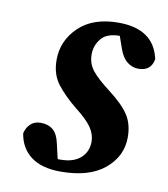

<svg xmlns="http://www.w3.org/2000/svg" viewBox="-61 -508 501 572"><g transform="rotate(10 189.5 -221.5)"><path d="M149 -4 100 -28Q115 -25 127 -24Q139 -23 152 -23Q192 -23 213.5 -42Q235 -61 235 -92Q235 -113 221.5 -133.5Q208 -154 172 -182Q136 -211 113 -240.5Q90 -270 90 -314Q90 -372 133 -413.5Q176 -455 253 -455Q360 -455 379 -367Q373 -330 334 -330Q316 -330 300.5 -342Q285 -354 276 -380L256 -437L302 -414Q286 -417 264 -417Q224 -417 207 -396Q190 -375 190 -348Q190 -320 207 -299Q224 -278 261 -250Q303 -218 321 -190.5Q339 -163 339 -123Q339 -66 292.5 -27Q246 12 159 12Q102 12 69.5 -12.5Q37 -37 30 -81Q34 -99 46 -110Q58 -121 76 -121Q99 -121 113.5 -109Q128 -97 134 -69Z"/></g></svg>

Font: Lisu Bosa Black
Style: Italic
Weight: 900
Italic angle: -19°
Designer: David Morse, Annie Olsen, Victor Gaultney, Frank Grießhammer (Latin)
Foundry: SIL International
Version: Version 2.000